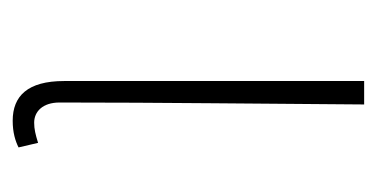

<svg xmlns="http://www.w3.org/2000/svg" viewBox="-162 -404 580 295"><g transform="rotate(90 127.5 -257.0)"><path d="M166 13C184 13 197 9 207 4L200 -26C187 -22 179 -20 169 -20C152 -20 138 -33 138 -59C138 -217 140 -368 141 -527H105V-66C105 -10 128 13 166 13Z"/></g></svg>

Font: Noto Sans Japanese Thin
Style: Regular
Weight: 100
Designer: Ryoko NISHIZUKA (kana & ideographs); Paul D. Hunt (Latin, Greek & Cyrillic); Wenlong ZHANG (bopomofo); Sandoll Communica
Foundry: Adobe Systems Incorporated
Version: Version 1.000;PS 1;hotconv 1.0.78;makeotf.lib2.5.61930